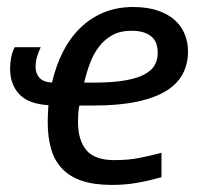

<svg xmlns="http://www.w3.org/2000/svg" viewBox="-20 -519 590 548"><path d="M206.5 -217.8Q204.1 -207 203.4 -194.8Q202.6 -182.6 202.6 -171.9Q202.6 -118.7 226.6 -90.3Q250.5 -62 306.2 -62Q347.2 -62 378.7 -68.4Q410.2 -74.7 440.9 -83V-13.2Q421.4 -7.8 404.3 -3.9Q387.2 0 370.4 2.9Q353.5 5.9 336.2 7.3Q318.8 8.8 299.3 8.8Q249 8.8 214.1 -2.9Q179.2 -14.6 157.5 -37.4Q135.7 -60.1 126 -93.5Q116.2 -127 116.2 -170.9Q116.2 -183.1 116.7 -194.1Q117.2 -205.1 118.2 -218.8Q61.5 -222.2 35.2 -250Q8.8 -277.8 8.8 -323.2Q8.8 -337.4 11.7 -353.8Q14.6 -370.1 22 -384.3H96.2Q89.4 -369.6 85.4 -355.5Q81.5 -341.3 81.5 -327.6Q81.5 -310.5 91.8 -297.9Q102.1 -285.2 128.4 -283.2Q139.2 -330.1 158.9 -369.6Q178.7 -409.2 207.8 -438Q236.8 -466.8 274.9 -482.9Q313 -499 359.9 -499Q399.4 -499 429 -489.3Q458.5 -479.5 477.8 -462.6Q497.1 -445.8 506.8 -422.4Q516.6 -398.9 516.6 -372.1Q516.6 -336.9 501.7 -308.3Q486.8 -279.8 454.6 -259.8Q422.4 -239.7 371.1 -228.8Q319.8 -217.8 247.1 -217.8ZM246.1 -283.2Q300.3 -283.2 335.9 -289.3Q371.6 -295.4 392.3 -306.6Q413.1 -317.9 421.6 -333.3Q430.2 -348.6 430.2 -367.7Q430.2 -381.3 426.5 -393.1Q422.9 -404.8 414.1 -413.1Q405.3 -421.4 390.9 -426.3Q376.5 -431.2 355 -431.2Q323.2 -431.2 301 -418.9Q278.8 -406.7 262.9 -386.2Q247.1 -365.7 237.1 -339.1Q227.1 -312.5 220.2 -283.2Z"/></svg>

Font: Code New Roman
Style: Italic
Weight: 400
Italic angle: -11°
Monospace: yes
Designer: Sam Radian
Foundry: Code New Roman
Version: Version 1.508 October 19, 2014